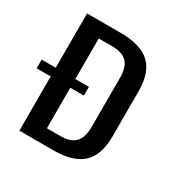

<svg xmlns="http://www.w3.org/2000/svg" viewBox="-177 -847 981 993"><g transform="rotate(30 313.5 -350.0)"><path d="M65 -700H267Q386 -700 441.5 -648Q497 -596 497 -485V-215Q497 -104 441.5 -52Q386 0 267 0H65ZM157 -82H264Q323 -82 351 -111.5Q379 -141 379 -204V-496Q379 -560 351 -589Q323 -618 264 -618H157L182 -680V-20ZM263 -376V-324H-19V-376Z"/></g></svg>

Font: Pathway Extreme Condensed SemiBold
Style: Regular
Weight: 600
Width: 3
Version: Version 1.001;gftools[0.9.26]